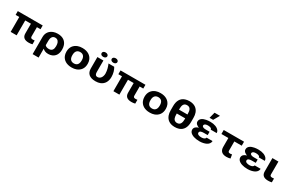

<svg xmlns="http://www.w3.org/2000/svg" viewBox="234 -2639 7115 4700"><g transform="rotate(30 3792.0 -289.5)"><path d="M665 9C706 9 737 4 767 -4V-111C754 -108 735 -107 717 -107C669 -107 651 -122 651 -162V-421H753V-528H49V-421H152V0H321V-421H482V-147C482 -44 542 9 665 9Z M1215 10C1254 10 1289 3 1320 -10C1413 -49 1460 -134 1460 -250V-260C1460 -301 1454 -338 1442 -372C1408 -468 1326 -538 1179 -538C1134 -538 1095 -532 1059 -519C958 -483 890 -401 890 -282V203H1059V-49C1095 -14 1141 10 1215 10ZM1171 -104C1117 -104 1080 -120 1059 -148V-270C1059 -344 1083 -424 1171 -424C1193 -424 1211 -420 1226 -411C1274 -384 1291 -327 1291 -260V-250C1291 -172 1264 -104 1171 -104Z M1576 -269V-259C1576 -220 1583 -185 1596 -152C1634 -58 1727 10 1877 10C1925 10 1968 4 2005 -10C2111 -49 2177 -134 2177 -259V-269C2177 -308 2170 -343 2157 -376C2119 -470 2026 -538 1876 -538C1828 -538 1785 -532 1748 -518C1642 -479 1576 -394 1576 -269ZM2008 -269V-259C2008 -176 1976 -104 1877 -104C1777 -104 1745 -175 1745 -259V-269C1745 -351 1778 -424 1876 -424C1975 -424 2008 -352 2008 -269Z M2549 10C2601 10 2645 3 2682 -12C2787 -54 2842 -148 2842 -276C2842 -378 2815 -461 2775 -528H2613C2645 -453 2671 -371 2673 -276C2673 -231 2660 -188 2640 -158C2621 -131 2591 -104 2543 -104C2484 -104 2469 -151 2469 -203V-528H2299V-204C2299 -65 2384 10 2549 10ZM2420 -603C2466 -603 2501 -627 2501 -665C2501 -702 2465 -727 2420 -727C2374 -727 2339 -703 2339 -665C2339 -626 2373 -603 2420 -603ZM2706 -602C2751 -602 2786 -627 2786 -665C2786 -702 2751 -727 2706 -727C2660 -727 2624 -703 2624 -665C2624 -627 2660 -602 2706 -602Z M3569 9C3610 9 3641 4 3671 -4V-111C3658 -108 3639 -107 3621 -107C3573 -107 3555 -122 3555 -162V-421H3657V-528H2953V-421H3056V0H3225V-421H3386V-147C3386 -44 3446 9 3569 9Z M3783 -269V-259C3783 -220 3790 -185 3803 -152C3841 -58 3934 10 4084 10C4132 10 4175 4 4212 -10C4318 -49 4384 -134 4384 -259V-269C4384 -308 4377 -343 4364 -376C4326 -470 4233 -538 4083 -538C4035 -538 3992 -532 3955 -518C3849 -479 3783 -394 3783 -269ZM4215 -269V-259C4215 -176 4183 -104 4084 -104C3984 -104 3952 -175 3952 -259V-269C3952 -351 3985 -424 4083 -424C4182 -424 4215 -352 4215 -269Z M5080 -297V-415C5080 -468 5073 -514 5059 -552C5023 -651 4942 -721 4791 -721C4749 -721 4710 -714 4674 -702C4555 -661 4504 -558 4504 -415V-297C4504 -244 4511 -198 4525 -160C4561 -61 4641 10 4792 10C4835 10 4875 4 4910 -8C5028 -49 5080 -155 5080 -297ZM4911 -303V-278C4911 -192 4892 -104 4792 -104C4774 -104 4757 -107 4742 -114C4686 -139 4673 -204 4673 -278V-303ZM4791 -606C4892 -606 4911 -522 4911 -435V-412H4673V-435C4673 -521 4691 -606 4791 -606Z M5483 -223H5592V-317H5483C5427 -317 5377 -332 5377 -373C5377 -380 5379 -387 5383 -394C5398 -420 5435 -431 5482 -431C5533 -431 5590 -418 5590 -376H5759C5759 -401 5751 -424 5737 -444C5694 -503 5604 -538 5491 -538C5449 -538 5410 -535 5375 -528C5287 -511 5208 -471 5208 -384C5208 -327 5262 -291 5316 -272C5250 -254 5196 -217 5196 -149C5196 -124 5204 -101 5219 -82C5267 -21 5369 10 5491 10C5564 10 5633 -6 5680 -30C5727 -54 5768 -95 5768 -156H5599C5599 -148 5596 -141 5591 -134C5572 -109 5533 -96 5482 -96C5425 -96 5365 -114 5365 -160C5365 -210 5420 -223 5483 -223ZM5464 -782 5420 -613H5521L5617 -782Z M6253 10C6298 10 6330 3 6363 -6L6345 -113C6325 -107 6314 -105 6288 -105C6247 -105 6235 -125 6235 -160V-415H6444V-528H5870V-415H6066V-162C6066 -52 6127 10 6253 10Z M6842 -223H6951V-317H6842C6786 -317 6736 -332 6736 -373C6736 -380 6738 -387 6742 -394C6757 -420 6794 -431 6841 -431C6892 -431 6949 -418 6949 -376H7118C7118 -401 7110 -424 7096 -444C7053 -503 6963 -538 6850 -538C6808 -538 6769 -535 6734 -528C6646 -511 6567 -471 6567 -384C6567 -327 6621 -291 6675 -272C6609 -254 6555 -217 6555 -149C6555 -124 6563 -101 6578 -82C6626 -21 6728 10 6850 10C6923 10 6992 -6 7039 -30C7086 -54 7127 -95 7127 -156H6958C6958 -148 6955 -141 6950 -134C6931 -109 6892 -96 6841 -96C6784 -96 6724 -114 6724 -160C6724 -210 6779 -223 6842 -223Z M7428 5C7469 5 7500 1 7530 -7V-114L7509 -112C7501 -111 7491 -110 7481 -110C7434 -110 7415 -125 7415 -165L7416 -528H7246V-150C7246 -47 7306 5 7428 5Z"/></g></svg>

Font: Asimov
Style: XWid
Weight: 500
Designer: Google
Version: Version 2.000980; 2014